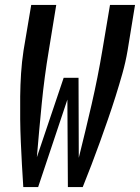

<svg xmlns="http://www.w3.org/2000/svg" viewBox="-20 -755 565 775"><path d="M74 0Q71 -45 68.5 -91Q66 -137 64 -182.5Q62 -228 61.5 -274Q61 -320 61.5 -366Q62 -412 65 -458.5Q68 -505 75 -551L106 -735H207L177 -551Q159 -444 148.5 -337Q138 -230 129 -123V-120Q129 -120 129 -119.5Q129 -119 128 -118L237 -441H297L298 -118Q325 -226 350 -334.5Q375 -443 393 -551L424 -735H525L495 -551Q487 -504 474 -458Q461 -412 446.5 -366Q432 -320 416 -274Q400 -228 383.5 -182Q367 -136 349.5 -90.5Q332 -45 314 0H254L252 -353L134 0Z"/></svg>

Font: Iosevka Curly Semibold Oblique
Style: Regular
Weight: 600
Italic angle: -9°
Monospace: yes
Designer: Belleve Invis
Foundry: Belleve Invis
Version: Version 11.1.0; ttfautohint (v1.8.3)